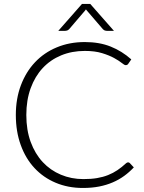

<svg xmlns="http://www.w3.org/2000/svg" viewBox="-20 -924 716 952"><path d="M58.5 0ZM615 -119Q620 -119 623.5 -115.5L643.5 -94Q621.5 -70.5 595.8 -51.8Q570 -33 539.2 -19.8Q508.5 -6.5 471.8 0.8Q435 8 391 8Q317.5 8 256.2 -17.8Q195 -43.5 151 -90.8Q107 -138 82.8 -205Q58.5 -272 58.5 -354Q58.5 -434.5 83.5 -501Q108.5 -567.5 153.5 -615.2Q198.5 -663 261.5 -689.2Q324.5 -715.5 400.5 -715.5Q473 -715.5 529 -693Q585 -670.5 631 -629.5L615.5 -607Q611.5 -601 603 -601Q597 -601 583.5 -612Q570 -623 546 -636.2Q522 -649.5 486.2 -660.5Q450.5 -671.5 400.5 -671.5Q336.5 -671.5 283.2 -649.5Q230 -627.5 191.8 -586.5Q153.5 -545.5 132 -486.5Q110.5 -427.5 110.5 -354Q110.5 -279 132.2 -220Q154 -161 192 -120.2Q230 -79.5 281.8 -57.8Q333.5 -36 393.5 -36Q431.5 -36 461.2 -41Q491 -46 516 -56Q541 -66 562.5 -80.5Q584 -95 605 -114.5Q607.5 -116.5 610 -117.8Q612.5 -119 615 -119ZM545 -771H509.5Q505.5 -771 500.5 -772.5Q495.5 -774 490 -779.5L410 -872.5L406 -877.5Q405 -876.5 404.2 -875Q403.5 -873.5 402.5 -872.5L323 -779.5Q317.5 -774 312.2 -772.5Q307 -771 303 -771H269L386.5 -904.5H427.5Z"/></svg>

Font: Lato Light
Style: Regular
Weight: 300
Designer: Lukasz Dziedzic
Foundry: tyPoland Lukasz Dziedzic
Version: Version 2.007; 2014-02-27